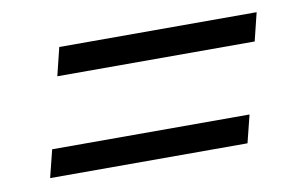

<svg xmlns="http://www.w3.org/2000/svg" viewBox="-43 -511 635 411"><g transform="rotate(-10 275.0 -305.5)"><path d="M52 -229H481L466 -169H37ZM105 -442H534L519 -381H90Z"/></g></svg>

Font: IBM Plex Serif Medium
Style: Italic
Weight: 500
Italic angle: -14°
Designer: Mike Abbink, Paul van der Laan, Pieter van Rosmalen
Foundry: Bold Monday
Version: Version 2.5